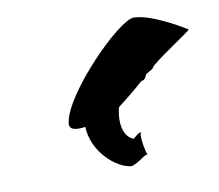

<svg xmlns="http://www.w3.org/2000/svg" viewBox="-54 -763 599 526"><g transform="rotate(-10 245.5 -500.0)"><path d="M123 -447C120 -428 137 -424 166 -428C168 -358 231 -303 273 -300C298 -308 312 -326 321 -324C316 -330 306 -388 315 -385C310 -392 296 -376 291 -373C270 -380 253 -411 266 -464L267 -466C292 -485 319 -507 339 -525C348 -526 351 -531 355 -541C369 -549 377 -554 377 -556C379 -566 498 -642 491 -642C491 -642 400 -700 348 -700C307 -700 135 -527 123 -447Z"/></g></svg>

Font: Ampere
Style: UltCndIta
Weight: 400
Version: Version 1